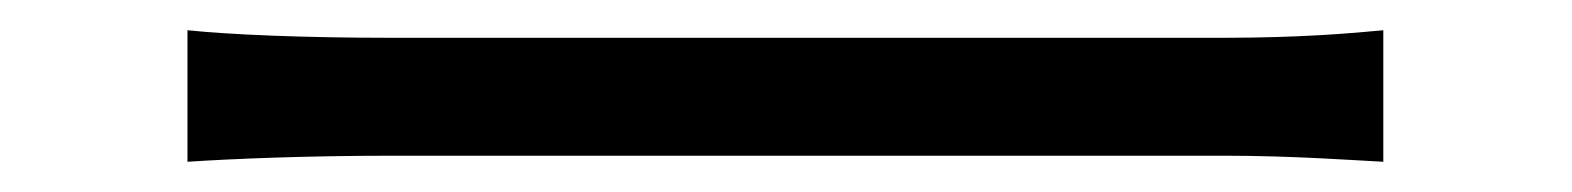

<svg xmlns="http://www.w3.org/2000/svg" viewBox="-20 -448 1040 127"><path d="M104 -428V-341C134 -343 184 -345 239 -345C306 -345 718 -345 790 -345C835 -345 875 -342 895 -341V-428C874 -426 840 -423 789 -423C718 -423 305 -423 239 -423C182 -423 133 -425 104 -428Z"/></svg>

Font: Noto Sans CJK HK DemiLight
Style: Regular
Weight: 350
Designer: Ryoko NISHIZUKA 西塚涼子 (kana, bopomofo & ideographs); Paul D. Hunt (Latin, Greek & Cyrillic); Sandoll Communications 산돌커뮤니
Foundry: Adobe
Version: Version 2.004;hotconv 1.0.118;makeotfexe 2.5.65603